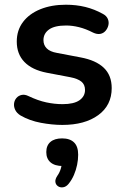

<svg xmlns="http://www.w3.org/2000/svg" viewBox="-20 -519 528 813"><path d="M244 10Q201 10 153 1Q105 -8 67 -30Q51 -40 44.5 -53.5Q38 -67 39.5 -80.5Q41 -94 49.5 -104Q58 -114 71.5 -117Q85 -120 101 -112Q141 -93 176 -85.5Q211 -78 245 -78Q293 -78 316.5 -94.5Q340 -111 340 -138Q340 -161 324.5 -173.5Q309 -186 278 -192L178 -211Q116 -223 83.5 -256.5Q51 -290 51 -343Q51 -391 77.5 -426Q104 -461 151 -480Q198 -499 259 -499Q303 -499 341.5 -489.5Q380 -480 416 -460Q431 -452 436.5 -439Q442 -426 439 -412.5Q436 -399 427 -388.5Q418 -378 404.5 -375.5Q391 -373 374 -381Q343 -397 314.5 -404Q286 -411 260 -411Q211 -411 187.5 -394Q164 -377 164 -349Q164 -328 178 -314Q192 -300 221 -295L321 -276Q386 -264 419.5 -232Q453 -200 453 -146Q453 -73 396 -31.5Q339 10 244 10ZM270 260Q260 272 247.5 274Q235 276 225.5 269.5Q216 263 214.5 251.5Q213 240 223 225Q233 211 238 193.5Q243 176 243 163L246 184Q212 184 194 168.5Q176 153 176 125Q176 97 193.5 82Q211 67 243 67Q276 67 293.5 84Q311 101 311 136Q311 157 306.5 179Q302 201 293 222Q284 243 270 260Z"/></svg>

Font: Nunito ExtraLight
Style: Regular
Weight: 200
Designer: Vernon Adams
Foundry: Vernon Adams
Version: Version 3.602